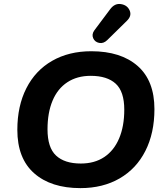

<svg xmlns="http://www.w3.org/2000/svg" viewBox="-20 -939 832 969"><path d="M67.5 -283.8Q67.5 -404 113 -493.6Q158.4 -583.2 242.9 -631.8Q327.4 -680.4 440.8 -680.4Q589.9 -680.4 674.7 -606.1Q759.4 -531.8 759.4 -388Q759.4 -267.7 713.9 -177.7Q668.4 -87.6 583.8 -38.6Q499.3 10.4 385.7 10.4Q237.6 10.4 152.6 -64.4Q67.5 -139.2 67.5 -283.8ZM607.2 -385.5Q607.2 -477 564 -516.6Q520.7 -556.3 437.8 -556.3Q369.1 -556.3 319.9 -523.9Q270.7 -491.6 245.2 -430.8Q219.8 -370 219.8 -286.3Q219.8 -194 262.9 -153.9Q306 -113.7 387.9 -113.7Q457.4 -113.7 506.3 -146.5Q555.3 -179.2 581.2 -240.5Q607.2 -301.8 607.2 -385.5ZM456.2 -785.9 536.1 -892.6Q558.9 -923.3 590.6 -918.3Q622.3 -913.4 634.3 -886.3Q646.3 -859.1 620.3 -833.9L521 -736.4Q501.9 -718 480.3 -722.5Q458.6 -727 450.2 -746.4Q441.8 -765.9 456.2 -785.9Z"/></svg>

Font: SN Pro Thin
Style: Italic
Weight: 200
Italic angle: -9°
Designer: Tobias Whetton
Foundry: Supernotes
Version: Version 1.003;Glyphs 3.3 (3324)